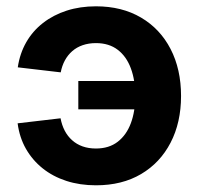

<svg xmlns="http://www.w3.org/2000/svg" viewBox="-20 -564 618 596"><path d="M277.8 11.2Q228 11.2 186 -2.4Q144 -16.1 112.3 -41.5Q80.6 -66.9 60.5 -102.1Q40.5 -137.2 34.7 -181.2L168 -196.8Q171.9 -175.8 180.9 -158.4Q189.9 -141.1 203.9 -128.7Q217.8 -116.2 236.3 -109.6Q254.9 -103 277.8 -103Q318.4 -103 345.5 -124Q372.6 -145 386.2 -181.6Q399.9 -218.3 399.9 -266.6Q399.9 -314.9 386.2 -351.8Q372.6 -388.7 345.5 -409.4Q318.4 -430.2 277.8 -430.2Q255.4 -430.2 236.8 -423.8Q218.3 -417.5 204.3 -405.3Q190.4 -393.1 181.4 -376.5Q172.4 -359.9 168.5 -339.4L35.2 -355Q41.5 -397.9 61.5 -432.9Q81.5 -467.8 113.5 -492.7Q145.5 -517.6 187 -531Q228.5 -544.4 277.8 -544.4Q358.4 -544.4 417.7 -509.5Q477.1 -474.6 509.5 -411.9Q542 -349.1 542 -266.1Q542 -183.6 509.5 -121.1Q477.1 -58.6 418 -23.7Q358.9 11.2 277.8 11.2ZM408.7 -224.6H223.1V-312.5H408.7Z"/></svg>

Font: Inter 20pt
Style: Bold
Weight: 700
Version: Version 4.001;git-66647c0bb